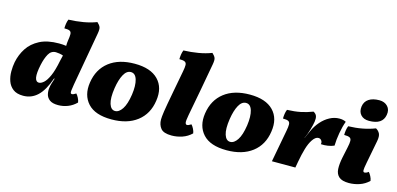

<svg xmlns="http://www.w3.org/2000/svg" viewBox="-66 -1114 3160 1527"><g transform="rotate(15 1514.0 -350.5)"><path d="M452 9Q405 9 381.5 -9Q358 -27 352 -54Q346 -81 350 -107Q352 -124 358 -143.5Q364 -163 372 -187H367Q331 -84 281.5 -37.5Q232 9 164 9Q111 9 80.5 -14.5Q50 -38 37 -75Q24 -112 24 -154Q24 -196 31 -232Q44 -296 78.5 -349Q113 -402 175.5 -434.5Q238 -467 334 -467Q365 -467 393 -463Q393 -487 396 -506Q402 -542 401.5 -561Q401 -580 388.5 -587Q376 -594 343 -594Q343 -612 346 -632Q349 -652 356 -669Q418 -671 476.5 -681Q535 -691 584 -710Q604 -692 610.5 -676Q617 -660 610 -622L532 -182Q526 -147 524.5 -130.5Q523 -114 526 -109Q529 -104 536 -104Q542 -104 549 -107Q556 -110 569 -118Q579 -108 589 -88.5Q599 -69 601 -52Q570 -21 531.5 -6Q493 9 452 9ZM236 -264Q206 -124 259 -124Q276 -124 297.5 -142.5Q319 -161 340 -207.5Q361 -254 377 -336L388 -382Q376 -387 357.5 -390Q339 -393 328 -393Q289 -393 268.5 -356.5Q248 -320 236 -264Z M891 9Q756 9 695.5 -57.5Q635 -124 651 -230Q668 -343 748 -405Q828 -467 958 -467Q1089 -467 1152 -402Q1215 -337 1198 -227Q1182 -115 1101.5 -53Q1021 9 891 9ZM902 -63Q934 -63 960.5 -103Q987 -143 999 -224Q1010 -301 996 -348Q982 -395 945 -395Q910 -395 886.5 -352Q863 -309 852 -238Q839 -153 853.5 -108Q868 -63 902 -63Z M1386 9Q1320 9 1296.5 -20.5Q1273 -50 1273 -93Q1273 -104 1274.5 -119Q1276 -134 1279.5 -159.5Q1283 -185 1291 -228Q1299 -271 1311.5 -339Q1324 -407 1343 -506Q1350 -542 1349.5 -561Q1349 -580 1335.5 -587Q1322 -594 1290 -594Q1290 -612 1293 -632Q1296 -652 1303 -669Q1365 -671 1423.5 -681Q1482 -691 1531 -710Q1551 -692 1557.5 -676Q1564 -660 1557 -622Q1518 -403 1476 -184Q1466 -132 1469.5 -118Q1473 -104 1483 -104Q1490 -104 1497 -107Q1504 -110 1517 -118Q1527 -108 1537 -88.5Q1547 -69 1549 -52Q1516 -20 1473 -5.5Q1430 9 1386 9Z M1839 9Q1704 9 1643.5 -57.5Q1583 -124 1599 -230Q1616 -343 1696 -405Q1776 -467 1906 -467Q2037 -467 2100 -402Q2163 -337 2146 -227Q2130 -115 2049.5 -53Q1969 9 1839 9ZM1850 -63Q1882 -63 1908.5 -103Q1935 -143 1947 -224Q1958 -301 1944 -348Q1930 -395 1893 -395Q1858 -395 1834.5 -352Q1811 -309 1800 -238Q1787 -153 1801.5 -108Q1816 -63 1850 -63Z M2429 -467Q2451 -455 2456.5 -437Q2462 -419 2458 -392Q2454 -366 2442 -324Q2430 -282 2413 -246H2414L2443 -311Q2463 -355 2494 -390.5Q2525 -426 2563.5 -446.5Q2602 -467 2643 -467Q2675 -467 2697 -455Q2681 -412 2671 -355Q2661 -298 2660 -249Q2638 -239 2609 -234.5Q2580 -230 2552 -232Q2556 -249 2546.5 -262Q2537 -275 2521 -275Q2497 -275 2474 -241Q2453 -210 2438.5 -161Q2424 -112 2413 -50L2404 0H2211L2260 -262Q2267 -298 2266.5 -317.5Q2266 -337 2253 -344Q2240 -351 2208 -351Q2208 -369 2211 -389.5Q2214 -410 2221 -426Q2283 -428 2331.5 -438Q2380 -448 2429 -467Z M2846 9Q2789 9 2763.5 -14Q2738 -37 2736 -77.5Q2734 -118 2745 -172L2764 -262Q2772 -298 2771.5 -317.5Q2771 -337 2757.5 -344Q2744 -351 2712 -351Q2712 -369 2715 -389.5Q2718 -410 2725 -426Q2846 -429 2943 -467Q2965 -455 2975.5 -434Q2986 -413 2978 -371L2942 -184Q2932 -133 2933 -118.5Q2934 -104 2945 -104Q2951 -104 2959 -107Q2967 -110 2977 -118Q2987 -108 2997 -88.5Q3007 -69 3009 -52Q2976 -20 2933 -5.5Q2890 9 2846 9ZM2873 -510Q2828 -510 2804.5 -536.5Q2781 -563 2787 -606Q2793 -647 2825.5 -668.5Q2858 -690 2912 -690Q2955 -690 2980.5 -663Q3006 -636 2998 -592Q2984 -510 2873 -510Z"/></g></svg>

Font: Vollkorn Black
Style: Italic
Weight: 900
Italic angle: -11°
Designer: Friedrich Althausen
Foundry: Friedrich Althausen
Version: Version 5.000; ttfautohint (v1.8.3)